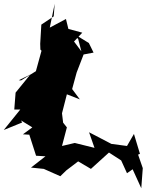

<svg xmlns="http://www.w3.org/2000/svg" viewBox="-62 -891 780 1022"><path d="M50 -250 110 -213 60 -176 94 -174 130 -62 180 -59 103 1 171 8 259 47 291 16 354 -32 422 8 518 -79 583 -37 614 31 644 10 690 111 698 4 673 -68 683 -72 651 -178 614 -114 531 -125 412 -187 441 -104 336 -130 268 -114 294 -213 274 -238 268 -288 294 -389 363 -362 322 -417 346 -505 383 -601 436 -611 411 -662 318 -719 354 -684 371 -618 332 -670 376 -717 302 -737 289 -790 203 -744 229 -871 224 -804 158 -760 152 -658 153 -627 159 -621 129 -512 50 -463 38 -464 99 -494 21 -398 14 -308H46L-42 -199L56 -239Z"/></svg>

Font: Hussar Lance
Style: Regular
Weight: 700
Foundry: Cannot Into Space Fonts, PlusOne Fonts
Version: Version 2.27